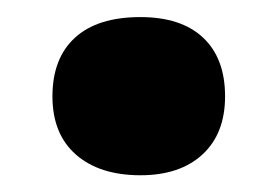

<svg xmlns="http://www.w3.org/2000/svg" viewBox="-20 -195 329 227"><path d="M42 -81.1Q42 -126 68.6 -150.4Q95.2 -174.8 146 -174.8Q194.3 -174.8 220.2 -150.4Q246.1 -126 246.1 -81.1Q246.1 -37.1 219.5 -12.5Q192.9 12.2 146 12.2Q97.7 12.2 69.8 -12.2Q42 -36.6 42 -81.1Z"/></svg>

Font: Open Sans ExtBd
Style: Bold
Weight: 800
Foundry: Ascender Corporation
Version: Version 1.10